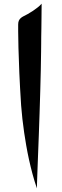

<svg xmlns="http://www.w3.org/2000/svg" viewBox="-20 -880 338 1047"><path d="M207 -859.9Q206.5 -817.4 206.3 -783.7Q206.1 -750 205.6 -723.6Q205.1 -697.3 204.8 -677.7Q204.6 -658.2 204.6 -644Q204.1 -610.8 204.1 -597.2Q203.6 -551.8 202.4 -496.8Q201.2 -441.9 199.5 -382.6Q197.8 -323.2 195.8 -262.2Q193.8 -201.2 191.7 -143.8Q189.5 -86.4 187.5 -35.4Q185.5 15.6 184.1 54.7Q182.6 93.8 181.9 118.2Q181.2 142.6 181.2 147Q168 108.4 157.2 68.4Q146.5 28.3 137.9 -10.7Q129.4 -49.8 123 -86.9Q116.7 -124 111.8 -156.7Q100.6 -233.4 95.2 -305.2Q88.9 -402.8 85.4 -482.7Q82 -562.5 80.6 -619.9Q79.1 -677.2 79.1 -710Q79.1 -742.7 79.1 -746.1Q79.1 -759.3 82.8 -767.3Q86.4 -775.4 93 -781.2Q99.6 -787.1 109.4 -792Q119.1 -796.9 130.9 -803.2Q145.5 -811.5 159.7 -820.8Q171.9 -829.1 184.6 -838.9Q197.3 -848.6 207 -859.9Z"/></svg>

Font: Eagle Lake
Style: Regular
Weight: 400
Designer: Astigmatic (AOETI)
Foundry: Astigmatic (AOETI)
Version: Version 1.000